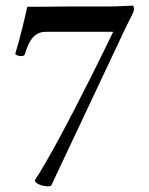

<svg xmlns="http://www.w3.org/2000/svg" viewBox="-20 -653 529 682"><path d="M368 -630Q380 -630 393 -630.5Q406 -631 418 -631.5Q430 -632 438.5 -632.5Q447 -633 449 -633Q454 -633 455 -629Q456 -625 456 -621Q456 -613 447.5 -597Q439 -581 428 -558L162 6Q160 8 155 8.5Q150 9 148 9Q144 9 136.5 7.5Q129 6 122 3.5Q115 1 109.5 -3Q104 -7 104 -13Q120 -37 143 -77Q166 -117 192.5 -166Q219 -215 246.5 -268.5Q274 -322 299.5 -372.5Q325 -423 346.5 -467Q368 -511 382 -540H143Q126 -540 114 -533.5Q102 -527 93.5 -516Q85 -505 79 -490.5Q73 -476 68 -460Q67 -454 56 -454Q50 -453 43.5 -455.5Q37 -458 34 -461Q40 -480 46.5 -504.5Q53 -529 59 -552.5Q65 -576 69.5 -596.5Q74 -617 77 -629Q80 -629 93.5 -629Q107 -629 128 -629Q149 -629 174.5 -629.5Q200 -630 227 -630Q290 -630 368 -630Z"/></svg>

Font: Vermiglione SemiBold
Style: Regular
Weight: 600
Version: Version 1.000